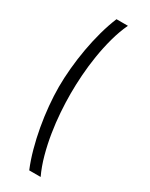

<svg xmlns="http://www.w3.org/2000/svg" viewBox="-231 -845 774 990"><g transform="rotate(30 155.5 -350.0)"><path d="M211 100H143Q123 52 107.5 -4.5Q92 -61 81.5 -120Q71 -179 65.5 -238Q60 -297 60 -350Q60 -402 65.5 -461.5Q71 -521 81.5 -580Q92 -639 107.5 -695.5Q123 -752 143 -800H211Q188 -751 172.5 -694Q157 -637 147.5 -577.5Q138 -518 134 -460Q130 -402 130 -350Q130 -298 134 -240Q138 -182 147.5 -122.5Q157 -63 172.5 -6Q188 51 211 100Z"/></g></svg>

Font: Gauge
Style: Regular
Weight: 400
Designer: Daniel Pimley
Foundry: Daniel Pimley
Version: Version 2.0